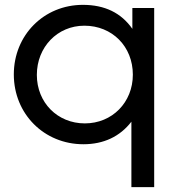

<svg xmlns="http://www.w3.org/2000/svg" viewBox="-20 -582 716 792"><path d="M522 190H616V-549H526V-463C480 -529 412 -562 322 -562C161 -562 37 -437 37 -275C37 -112 162 13 324 13C408 13 475 -19 522 -80ZM330 -73C217 -73 132 -159 132 -273C132 -388 217 -476 328 -476C443 -476 528 -390 528 -274C528 -160 443 -73 330 -73Z"/></svg>

Font: Involve Medium
Style: Regular
Weight: 500
Designer: Stefan Peev
Foundry: Context Ltd.
Version: Version 1.001